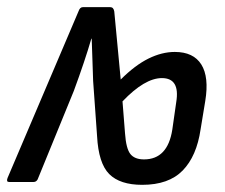

<svg xmlns="http://www.w3.org/2000/svg" viewBox="-44 -508 628 536"><path d="M353 8Q291 8 261 -22Q231 -52 227 -128L216 -282Q215 -312 214 -341.5Q213 -371 212 -400H211Q193 -338 162 -254L61 -7Q57 0 50 0H-19Q-27 0 -23 -11L175 -476Q179 -488 187 -488H264Q273 -488 275 -476L293 -286Q333 -326 370.5 -344.5Q408 -363 444 -363Q496 -363 518 -328Q540 -293 529 -226L516 -147Q505 -72 466 -32Q427 8 353 8ZM358 -63Q424 -63 437 -146L448 -223Q459 -290 408 -290Q360 -290 298 -225L305 -136Q308 -93 320 -78Q332 -63 358 -63Z"/></svg>

Font: Sofia Sans Condensed Medium
Style: Italic
Weight: 500
Italic angle: -9°
Designer: Botio Nikoltchev, Ani Petrova
Foundry: lettersoup
Version: Version 4.101; ttfautohint (v1.8.4.7-5d5b)